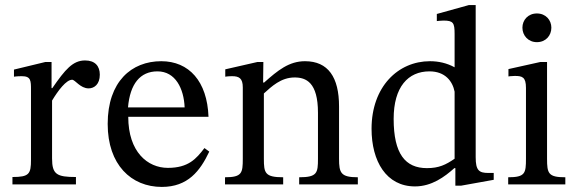

<svg xmlns="http://www.w3.org/2000/svg" viewBox="-20 -726 2274 756"><path d="M183 -482H159L35 -452V-424C35 -424 46 -426 66 -426C102 -426 102 -408 102 -372V-97C102 -41 95 -29 29 -29V0H279V-29C204 -29 185 -39 185 -102V-330C209 -370 241 -412 264 -412C276 -412 296 -378 329 -378C351 -378 373 -394 373 -432C373 -466 354 -488 315 -488C267 -488 237 -453 186 -379H183Z M785 -143C753 -101 722 -65 641 -65C561 -65 485 -128 485 -266H801C796 -406 724 -485 615 -485C498 -485 404 -405 404 -238C404 -77 497 10 617 10C720 10 768 -53 804 -129ZM484 -303C492 -396 532 -445 600 -445C671 -445 704 -377 707 -303Z M1315 -307C1315 -422 1272 -485 1181 -485C1118 -485 1074 -449 1020 -401H1016L1017 -482H994L867 -453V-424C867 -424 877 -426 894 -426C921 -426 936 -418 936 -382V-101C936 -45 933 -28 866 -28V0H1095V-28C1023 -28 1019 -45 1019 -101V-358C1049 -385 1086 -421 1140 -421C1185 -421 1232 -402 1232 -282V-101C1232 -45 1229 -28 1158 -28V0H1389V-28C1322 -28 1315 -45 1315 -101Z M1924 -18V-45H1903C1866 -45 1853 -55 1853 -107V-706H1826L1700 -671V-643C1700 -643 1717 -645 1726 -645C1765 -645 1770 -636 1770 -592V-461C1739 -478 1706 -485 1673 -485C1547 -485 1443 -384 1443 -219C1443 -91 1501 8 1614 8C1680 8 1731 -30 1769 -64H1773V5H1796ZM1770 -101C1735 -77 1708 -64 1661 -64C1576 -64 1530 -120 1530 -258C1530 -384 1587 -445 1671 -445C1733 -445 1762 -406 1770 -365Z M2094 -673C2059 -673 2037 -647 2037 -617C2037 -586 2060 -560 2094 -560C2129 -560 2151 -586 2151 -617C2151 -647 2129 -673 2094 -673ZM2206 -28C2139 -28 2134 -43 2134 -101V-482H2108L1982 -454V-425C1982 -425 1993 -427 2007 -427C2036 -427 2051 -423 2051 -380V-101C2051 -44 2048 -28 1981 -28V0H2206Z"/></svg>

Font: STIX Two Math
Style: Regular
Weight: 400
Designer: Ross Mills, John Hudson & Paul Hanslow, Tiro Typeworks Ltd; with portions MicroPress Inc., with additions and correction
Foundry: Tiro Typeworks Ltd
Version: Version 2.02 b142